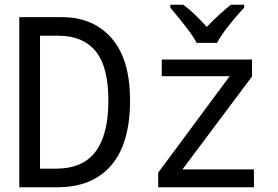

<svg xmlns="http://www.w3.org/2000/svg" viewBox="-20 -786 1167 806"><path d="M61 0V-714H240Q372 -714 449 -625Q526 -536 526 -365Q526 -184 447 -92Q368 0 222 0ZM215 -78Q328 -78 381.5 -150Q435 -222 435 -363Q435 -506 381.5 -571Q328 -636 226 -636H148V-78ZM644 0V-61L944 -466H659V-536H1038V-465L746 -75H1046V0ZM806 -606Q794 -628 774.5 -654.5Q755 -681 733.5 -707Q712 -733 695 -754V-766H749Q773 -749 798.5 -724.5Q824 -700 848 -673Q875 -701 899 -723Q923 -745 949 -766H1005V-754Q987 -735 965 -709Q943 -683 923 -656Q903 -629 891 -606Z"/></svg>

Font: Noto Sans Mono SemiCondensed
Style: Regular
Weight: 400
Width: 4
Designer: Monotype Design Team
Foundry: Monotype Imaging Inc.
Version: Version 2.014